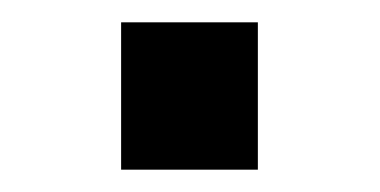

<svg xmlns="http://www.w3.org/2000/svg" viewBox="-20 -152 340 172"><path d="M211 0H88.5V-132H211Z"/></svg>

Font: Acari Sans
Style: Bold
Weight: 700
Designer: Alfredo Marco Pradil and Stefan Peev (font) & Cristiano Sobral (main changes)
Foundry: Alfredo Marco Pradil and Stefan Peev (font) & Cristiano Sobral (main changes)
Version: Version 1.063; ttfautohint (v1.8.3)